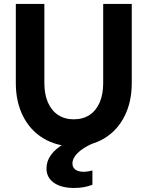

<svg xmlns="http://www.w3.org/2000/svg" viewBox="-20 -727 747 972"><path d="M60.1 -306.2V-707H204.6V-306.2Q204.6 -249.5 222.7 -208.3Q240.7 -167 274.2 -145Q307.6 -123 353.5 -123Q399.9 -123 433.3 -145Q466.8 -167 484.6 -208.3Q502.4 -249.5 502.4 -306.2V-707H647V-306.2Q647 -211.4 610.6 -138.9Q574.2 -66.4 507.6 -26.4Q440.9 13.7 353.5 13.7Q266.6 13.7 200 -26.4Q133.3 -66.4 96.7 -138.9Q60.1 -211.4 60.1 -306.2ZM215.3 125.5Q215.3 88.9 238.5 56.9Q261.7 24.9 306.2 0H447.8Q399.9 21 373.3 47.4Q346.7 73.7 346.7 100.6Q346.7 120.1 361.3 131.3Q376 142.6 403.3 142.6Q414.6 142.6 426.5 140.6Q438.5 138.7 447.8 135.7V208.5Q406.2 224.6 356 224.6Q289.6 224.6 252.4 198Q215.3 171.4 215.3 125.5Z"/></svg>

Font: Wanted Sans Variable
Style: Regular
Weight: 400
Designer: Original Design by Kil Hyung-jin and Kang Hanbin, Wanted Lab, Inc; Hangeul from Source Han Sans by Jang Soo-young and Ka
Foundry: Wanted Lab, Inc.
Version: Version 1.003;Glyphs 3.2 (3227)